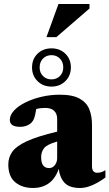

<svg xmlns="http://www.w3.org/2000/svg" viewBox="-20 -924 546 959"><path d="M506.5 -37.5Q477.5 -15.5 443.8 -0.2Q410 15 380.5 15Q326 15 302 -11.5Q278 -38 273.5 -80.5Q255.5 -30.5 222.8 -7.8Q190 15 145.5 15Q90.5 15 56 -13.8Q21.5 -42.5 21.5 -103Q21.5 -137.5 41.2 -165.8Q61 -194 113.8 -218.5Q166.5 -243 265.5 -266.5V-330.5Q265.5 -355.5 250.8 -370.2Q236 -385 205 -385Q181.5 -385 161 -379.5Q156 -348 151 -334.2Q146 -320.5 139 -313.5Q131 -304 115.2 -297.2Q99.5 -290.5 81 -290.5Q29 -290.5 29 -325Q29 -349 50 -371.8Q71 -394.5 106.8 -412.2Q142.5 -430 187 -440.5Q231.5 -451 278.5 -451Q343 -451 378 -431.2Q413 -411.5 426.2 -377.8Q439.5 -344 439.5 -301.5V-93.5Q439.5 -61 466 -61Q474.5 -61 484.8 -63.8Q495 -66.5 506.5 -74ZM185.5 -140.5Q185.5 -110 196 -97.2Q206.5 -84.5 225 -84.5Q242.5 -84.5 254 -99.2Q265.5 -114 265.5 -135V-217Q214 -202.5 199.8 -183.5Q185.5 -164.5 185.5 -140.5ZM237 -682.5Q279 -682.5 306.5 -655.8Q334 -629 334 -587Q334 -546 306.5 -518.8Q279 -491.5 237 -491.5Q195 -491.5 167.5 -518.8Q140 -546 140 -587Q140 -629 167.5 -655.8Q195 -682.5 237 -682.5ZM237 -527.5Q262.5 -527.5 279.2 -544.2Q296 -561 296 -587Q296 -614.5 279.2 -631.5Q262.5 -648.5 237 -648.5Q211.5 -648.5 194.8 -631.5Q178 -614.5 178 -587Q178 -561 194.8 -544.2Q211.5 -527.5 237 -527.5ZM212 -738.5 272 -904H427V-881.5L261.5 -738.5Z"/></svg>

Font: Newsreader Text ExtraBold
Style: Regular
Weight: 800
Designer: Hugues Gentile
Foundry: Production Type
Version: Version 1.001